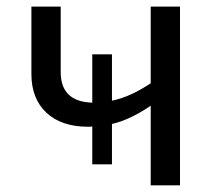

<svg xmlns="http://www.w3.org/2000/svg" viewBox="-20 -556 646 576"><path d="M162.1 -536.1V-339.8Q162.1 -251 256.8 -248V-393.1H315.9V-253.9Q370.6 -265.1 432.1 -306.2V-536.1H520V0H432.1V-238.8Q369.6 -196.3 315.9 -184.1V-63H256.8V-176.8L251 -175.8H244.1Q164.1 -175.8 119.1 -218Q74.2 -260.3 74.2 -334V-536.1Z"/></svg>

Font: NotoPenekeko
Style: Regular
Weight: 400
Designer: Monotype Design team
Foundry: Monotype Imaging Inc.
Version: Version 1.04